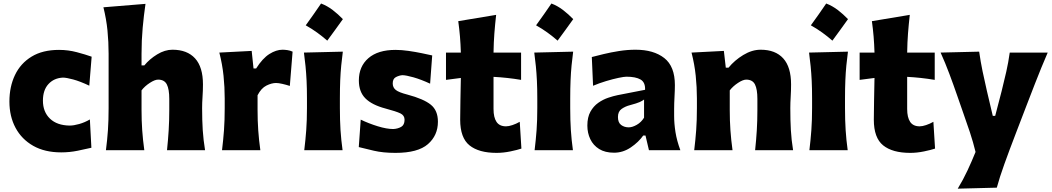

<svg xmlns="http://www.w3.org/2000/svg" viewBox="-20 -873 6116 1116"><path d="M335.9 12.7Q240.2 12.7 173.1 -25.4Q106 -63.5 70.3 -130.1Q34.7 -196.8 34.7 -282.7Q34.7 -369.1 67.1 -437Q99.6 -504.9 163.6 -543.9Q227.5 -583 323.2 -583Q376.5 -583 426.8 -569.6Q477.1 -556.2 512.7 -543.5L499 -375Q445.3 -400.4 405.5 -411.1Q365.7 -421.9 345.7 -421.9Q293.9 -419.4 261.7 -384.5Q229.5 -349.6 229.5 -288.1Q229.5 -222.7 270.5 -183.3Q311.5 -144 385.3 -143.1Q408.2 -143.1 440.2 -152.1Q472.2 -161.1 502.4 -178.7L511.2 -14.2Q478 -6.3 431.2 3.2Q384.3 12.7 335.9 12.7Z M595.7 0Q603.5 -60.1 607.4 -116.9Q611.3 -173.8 611.3 -244.6V-560.5Q611.3 -629.4 604.7 -695.8Q598.1 -762.2 581.1 -830.6L825.7 -850.6Q815.9 -783.7 809.3 -711.4Q802.7 -639.2 802.7 -560.5V-492.7H818.8Q849.1 -529.8 893.6 -556.9Q938 -584 982.4 -584Q1067.9 -584 1113.8 -533.7Q1159.7 -483.4 1159.7 -382.3Q1159.7 -345.2 1157.2 -310.1Q1154.8 -274.9 1154.8 -244.6Q1154.8 -173.8 1158.4 -116.9Q1162.1 -60.1 1171.9 0H950.7Q957 -60.1 960.4 -115.7Q963.9 -171.4 963.9 -233.9V-297.9Q963.9 -354.5 949.7 -382.3Q935.5 -410.2 898.9 -410.2Q879.9 -410.2 850.6 -391.1Q821.3 -372.1 802.7 -347.7V-233.9Q802.7 -171.4 806.6 -115.7Q810.5 -60.1 818.8 0Z M1270.5 0Q1277.8 -60.1 1282 -116.9Q1286.1 -173.8 1286.1 -244.6V-300.8Q1286.1 -366.2 1279.3 -432.4Q1272.5 -498.5 1254.9 -567.4L1442.9 -577.1L1453.6 -475.1H1468.8Q1506.3 -534.2 1545.9 -559.1Q1585.4 -584 1622.1 -584Q1633.8 -584 1649.9 -581.8Q1666 -579.6 1680.7 -572.8L1664.6 -373.5Q1643.6 -380.4 1621.1 -385.5Q1598.6 -390.6 1584.5 -390.6Q1559.1 -390.6 1528.8 -375.7Q1498.5 -360.8 1477.1 -319.3V-233.9Q1477.1 -171.4 1481 -115.7Q1484.9 -60.1 1493.2 0Z M1846.2 -852.6Q1881.7 -839.2 1913.4 -815Q1945.1 -790.8 1973 -761.8Q1951 -731.2 1928.4 -699.8Q1905.9 -668.4 1882.2 -636.7Q1854.8 -660.8 1823.7 -683.4Q1792.5 -706 1757.1 -725.8Q1780.7 -758.1 1802.7 -789.7Q1824.8 -821.4 1846.2 -852.6ZM1748.5 0Q1755.9 -60.1 1760 -116.9Q1764.2 -173.8 1764.2 -244.6V-300.8Q1764.2 -358.9 1762 -403.8Q1759.8 -448.7 1755.9 -488Q1752 -527.3 1746.6 -567.4L1972.7 -572.8Q1967.3 -532.2 1963.4 -492.2Q1959.5 -452.1 1957.5 -406Q1955.6 -359.9 1955.6 -300.8V-244.6Q1955.6 -173.8 1959.2 -116.9Q1962.9 -60.1 1971.2 0Z M2278.8 15.6Q2206.5 15.6 2153.6 3.2Q2100.6 -9.3 2065.4 -18.1L2076.7 -177.7Q2123 -155.3 2175.3 -139.2Q2227.5 -123 2266.1 -123Q2292.5 -124.5 2312 -135.7Q2331.5 -147 2331.5 -177.2Q2331.5 -202.1 2307.4 -213.9Q2283.2 -225.6 2220.7 -242.2Q2141.6 -263.2 2103.8 -301.3Q2065.9 -339.4 2065.9 -405.3Q2065.9 -486.8 2121.3 -534.9Q2176.8 -583 2278.8 -583Q2314.5 -583 2355 -577.1Q2395.5 -571.3 2432.1 -563.7Q2468.8 -556.2 2492.2 -550.8L2480 -386.7Q2427.2 -411.1 2383.3 -423.6Q2339.4 -436 2318.4 -436Q2300.3 -434.6 2281.5 -425Q2262.7 -415.5 2262.7 -388.2Q2262.7 -364.3 2280.5 -350.1Q2298.3 -335.9 2348.1 -323.2Q2442.9 -297.9 2484.1 -264.4Q2525.4 -231 2525.4 -165.5Q2525.4 -85.9 2467.3 -35.2Q2409.2 15.6 2278.8 15.6Z M2866.2 15.6Q2763.2 15.6 2709 -28.1Q2654.8 -71.8 2654.8 -177.2Q2654.8 -231 2656.2 -289.6Q2657.7 -348.1 2658.7 -419.9L2572.3 -408.7V-567.4H2658.7Q2657.2 -616.7 2653.6 -660.4Q2649.9 -704.1 2643.6 -750L2863.8 -786.6Q2857.4 -729.5 2853.5 -678.7Q2849.6 -627.9 2848.6 -567.4H3008.8V-408.7Q2968.8 -415.5 2928.2 -419.9Q2887.7 -424.3 2848.6 -426.3V-239.7Q2848.6 -190.4 2866 -164.6Q2883.3 -138.7 2921.4 -138.7Q2937 -138.7 2958.7 -146Q2980.5 -153.3 3001 -165L3010.7 -9.3Q2987.8 -1.5 2946.5 7.1Q2905.3 15.6 2866.2 15.6Z M3185.1 -852.6Q3220.6 -839.2 3252.2 -815Q3283.9 -790.8 3311.9 -761.8Q3289.8 -731.2 3267.3 -699.8Q3244.7 -668.4 3221.1 -636.7Q3193.7 -660.8 3162.5 -683.4Q3131.4 -706 3095.9 -725.8Q3119.6 -758.1 3141.6 -789.7Q3163.6 -821.4 3185.1 -852.6ZM3087.4 0Q3094.7 -60.1 3098.9 -116.9Q3103 -173.8 3103 -244.6V-300.8Q3103 -358.9 3100.8 -403.8Q3098.6 -448.7 3094.7 -488Q3090.8 -527.3 3085.4 -567.4L3311.5 -572.8Q3306.2 -532.2 3302.2 -492.2Q3298.3 -452.1 3296.4 -406Q3294.4 -359.9 3294.4 -300.8V-244.6Q3294.4 -173.8 3298.1 -116.9Q3301.8 -60.1 3310.1 0Z M3549.3 14.6Q3497.1 14.6 3462.6 -6.8Q3428.2 -28.3 3411.1 -64.2Q3394 -100.1 3394 -143.1Q3394 -191.9 3411.9 -223.9Q3429.7 -255.9 3457.5 -275.4Q3485.4 -294.9 3515.4 -304.9Q3545.4 -314.9 3569.3 -319.8L3729.5 -351.1Q3731.4 -394.5 3703.1 -410.9Q3674.8 -427.2 3621.1 -427.2Q3607.4 -427.2 3575 -420.4Q3542.5 -413.6 3502.7 -401.6Q3462.9 -389.6 3427.2 -374.5L3419.9 -541.5Q3447.8 -548.8 3489 -558.8Q3530.3 -568.8 3578.4 -576.4Q3626.5 -584 3674.3 -584Q3779.3 -584 3841.1 -535.6Q3902.8 -487.3 3902.8 -378.4Q3902.8 -350.6 3900.6 -310.8Q3898.4 -271 3898.4 -240.2V-198.7Q3898.4 -154.8 3906.2 -105Q3914.1 -55.2 3934.6 0H3752L3731.9 -85.4H3718.8Q3691.9 -46.9 3646.5 -16.1Q3601.1 14.6 3549.3 14.6ZM3634.3 -132.8Q3655.3 -132.8 3681.2 -147.5Q3707 -162.1 3723.6 -189V-294.4Q3714.4 -287.1 3698.2 -279.8Q3682.1 -272.5 3641.6 -261.7Q3614.7 -254.9 3593.3 -240Q3571.8 -225.1 3571.8 -192.9Q3571.8 -160.6 3590.3 -146.7Q3608.9 -132.8 3634.3 -132.8Z M4015.1 0Q4022.5 -60.1 4026.6 -116.9Q4030.8 -173.8 4030.8 -244.6V-300.8Q4030.8 -366.2 4023.9 -432.4Q4017.1 -498.5 3999.5 -567.4L4187.5 -577.1L4198.7 -479.5H4214.4Q4249.5 -522.5 4300 -553.2Q4350.6 -584 4401.4 -584Q4486.8 -584 4532.5 -533.7Q4578.1 -483.4 4578.1 -382.3Q4578.1 -345.2 4575.9 -310.1Q4573.7 -274.9 4573.7 -244.6Q4573.7 -173.8 4576.9 -116.9Q4580.1 -60.1 4589.8 0H4369.1Q4375.5 -60.1 4378.9 -115.7Q4382.3 -171.4 4382.3 -233.9V-297.9Q4382.3 -354.5 4368.2 -382.3Q4354 -410.2 4317.4 -410.2Q4298.3 -410.2 4269.5 -391.1Q4240.7 -372.1 4221.7 -347.7V-233.9Q4221.7 -171.4 4225.6 -115.7Q4229.5 -60.1 4237.8 0Z M4782.3 -852.6Q4817.7 -839.2 4849.4 -815Q4881.1 -790.8 4909 -761.8Q4887 -731.2 4864.4 -699.8Q4841.9 -668.4 4818.3 -636.7Q4790.9 -660.8 4759.7 -683.4Q4728.6 -706 4693.1 -725.8Q4716.7 -758.1 4738.8 -789.7Q4760.8 -821.4 4782.3 -852.6ZM4684.6 0Q4691.9 -60.1 4696 -116.9Q4700.2 -173.8 4700.2 -244.6V-300.8Q4700.2 -358.9 4698 -403.8Q4695.8 -448.7 4691.9 -488Q4688 -527.3 4682.6 -567.4L4908.7 -572.8Q4903.3 -532.2 4899.4 -492.2Q4895.5 -452.1 4893.6 -406Q4891.6 -359.9 4891.6 -300.8V-244.6Q4891.6 -173.8 4895.3 -116.9Q4898.9 -60.1 4907.2 0Z M5270.5 15.6Q5167.5 15.6 5113.3 -28.1Q5059.1 -71.8 5059.1 -177.2Q5059.1 -231 5060.5 -289.6Q5062 -348.1 5063 -419.9L4976.6 -408.7V-567.4H5063Q5061.5 -616.7 5057.9 -660.4Q5054.2 -704.1 5047.9 -750L5268.1 -786.6Q5261.7 -729.5 5257.8 -678.7Q5253.9 -627.9 5252.9 -567.4H5413.1V-408.7Q5373 -415.5 5332.5 -419.9Q5292 -424.3 5252.9 -426.3V-239.7Q5252.9 -190.4 5270.3 -164.6Q5287.6 -138.7 5325.7 -138.7Q5341.3 -138.7 5363 -146Q5384.8 -153.3 5405.3 -165L5415 -9.3Q5392.1 -1.5 5350.8 7.1Q5309.6 15.6 5270.5 15.6Z M5546.9 223.6Q5578.6 171.4 5603.8 117.4Q5628.9 63.5 5650.4 10.3Q5636.7 -46.4 5617.7 -103.8Q5598.6 -161.1 5579.1 -215.8L5543.5 -317.9Q5522.5 -378.9 5498.5 -442.9Q5474.6 -506.8 5447.3 -567.4L5671.4 -572.8Q5679.7 -514.2 5691.2 -458.7Q5702.6 -403.3 5716.3 -344.7L5750.5 -199.7H5764.6L5802.2 -344.2Q5816.4 -400.9 5828.9 -455.8Q5841.3 -510.7 5849.1 -567.4H6069.8Q6049.8 -521.5 6032.5 -478.8Q6015.1 -436 5995.1 -385Q5975.1 -334 5947.8 -262.7L5886.7 -103.5Q5845.2 4.4 5817.9 80.6Q5790.5 156.7 5773.9 217.8Z"/></svg>

Font: Pinar ExtraBold
Style: Regular
Weight: 800
Designer: Amin Abedi
Version: Version 3.000